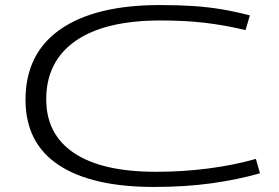

<svg xmlns="http://www.w3.org/2000/svg" viewBox="-20 -730 1106 760"><path d="M81 -335Q81 -518 219 -614Q357 -710 613 -710Q688 -710 746.5 -706Q805 -702 858.5 -693Q912 -684 969 -669L952 -611Q867 -631 789 -640Q711 -649 616 -649Q395 -649 279 -568Q163 -487 163 -337Q163 -198 273.5 -124Q384 -50 598 -50Q703 -50 804 -63Q905 -76 993 -101L1009 -44Q921 -19 817.5 -4.5Q714 10 589 10Q343 10 212 -77Q81 -164 81 -335Z"/></svg>

Font: Georama ExtraExtended Light
Style: Regular
Weight: 300
Width: 8
Designer: Jean-Baptiste Levee
Foundry: Production Type
Version: Version 1.000